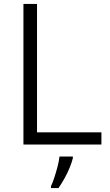

<svg xmlns="http://www.w3.org/2000/svg" viewBox="-20 -734 558 975"><path d="M99 0V-714H168V-62H495V0ZM350 69Q345 90 334 117Q323 144 308 171Q293 198 277 221H239V211Q247 195 256 167.5Q265 140 272.5 111Q280 82 282 61H350Z"/></svg>

Font: Noto Sans Oriya Light
Style: Regular
Weight: 300
Version: Version 2.003